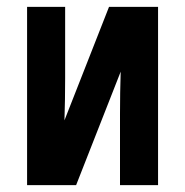

<svg xmlns="http://www.w3.org/2000/svg" viewBox="-20 -540 540 560"><path d="M59 0V-520H170V-312Q170 -281 169.5 -250.5Q169 -220 168 -189L298 -520H441V0H330V-208Q330 -239 330.5 -269.5Q331 -300 332 -331L202 0Z"/></svg>

Font: Iosevka Custom
Style: Bold
Weight: 700
Monospace: yes
Designer: Belleve Invis
Foundry: Belleve Invis
Version: Version 30.3.3; ttfautohint (v1.8.3)